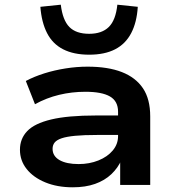

<svg xmlns="http://www.w3.org/2000/svg" viewBox="-20 -788 748 818"><path d="M290 10Q224 10 173 -11Q122 -32 93.5 -68Q65 -104 65 -150Q65 -197 96 -229.5Q127 -262 198 -279Q269 -296 389 -296H502V-213H393Q337 -213 300.5 -209.5Q264 -206 243 -199Q222 -192 213 -181Q204 -170 204 -154Q204 -123 233.5 -106Q263 -89 315 -89Q361 -89 399.5 -104.5Q438 -120 460.5 -147Q483 -174 483 -208V-312Q483 -357 448.5 -377Q414 -397 344 -397Q286 -397 232 -384Q178 -371 129 -344L90 -443Q126 -462 169 -475.5Q212 -489 259.5 -496.5Q307 -504 353 -504Q440 -504 499 -481Q558 -458 589 -412Q620 -366 620 -292V0H492V-108H498Q483 -73 454.5 -46Q426 -19 385 -4.5Q344 10 290 10ZM360 -555Q294 -555 249 -578Q204 -601 180.5 -647Q157 -693 152 -759L239 -768Q247 -702 275.5 -673Q304 -644 360 -644Q414 -644 443.5 -673Q473 -702 480 -768L567 -759Q563 -693 539 -647Q515 -601 470.5 -578Q426 -555 360 -555Z"/></svg>

Font: Nunito Sans 10pt Expanded
Style: Bold
Weight: 700
Width: 7
Designer: Vernon Adams
Foundry: Vernon Adams
Version: Version 3.101;gftools[0.9.27]